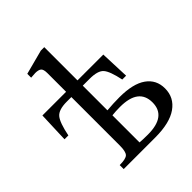

<svg xmlns="http://www.w3.org/2000/svg" viewBox="-196 -829 952 952"><g transform="rotate(-45 280.5 -353.0)"><path d="M270 -436V-263Q314 -267 358 -267Q453 -267 501 -233Q549 -199 549 -138Q549 -74 496.5 -37Q444 0 342 0H121V-28Q165 -28 177.5 -41Q190 -54 190 -96V-436H158Q101 -436 80.5 -411.5Q60 -387 45 -312H18L24 -473H190V-604Q190 -631 180 -639Q170 -647 148 -647Q117 -645 117 -645V-672L246 -706H270V-473H451L457 -319H430Q415 -391 395 -413.5Q375 -436 318 -436ZM270 -228V-38Q291 -36 327 -36Q456 -36 456 -133Q456 -231 326 -231Q296 -231 270 -228Z"/></g></svg>

Font: myMathFont
Style: Regular
Weight: 400
Designer: Ross Mills, John Hudson & Paul Hanslow, Tiro Typeworks Ltd; with prior portions MicroPress Inc., and Coen Hoffman. Math 
Foundry: Tiro Typeworks Ltd
Version: Version 2.13 b171